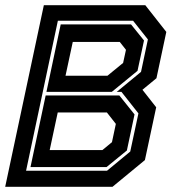

<svg xmlns="http://www.w3.org/2000/svg" viewBox="-32 -720 688 740"><path d="M-12 0 137 -700H528L609 -597L571 -418.5L517 -374L570 -306.5L526.5 -103L401.5 0ZM68.5 -62H380.5L470 -136L501.5 -283L436 -366H418L511.5 -443L538 -568L481 -640H191ZM85.5 -76 144 -352H428L486.5 -279L457 -140L378.5 -76ZM147 -366 202 -626H473L523 -564L498 -447L399 -366ZM159.5 -141.5H362.5L399.5 -172L414.5 -242.5L380 -286.5H190.5ZM220.5 -428H382L442.5 -477.5L453.5 -528L429.5 -558.5H248.5Z"/></svg>

Font: Tourney
Style: Bold Italic
Weight: 700
Italic angle: -12°
Version: Version 1.015